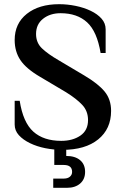

<svg xmlns="http://www.w3.org/2000/svg" viewBox="-20 -698 590 916"><path d="M277 17Q236 17 196 9Q156 1 123 -15Q90 -31 70 -53Q50 -75 50 -104V-217H74Q90 -114 139 -70Q188 -26 272 -26Q327 -26 363.5 -51Q400 -76 400 -125Q400 -168 372.5 -197.5Q345 -227 295 -258L172 -331Q105 -370 77.5 -411Q50 -452 50 -507Q50 -586 108 -632Q166 -678 262 -678Q301 -678 340.5 -670Q380 -662 412.5 -646.5Q445 -631 464.5 -609Q484 -587 484 -558V-445H460Q443 -548 395.5 -591.5Q348 -635 269 -635Q219 -635 185.5 -608.5Q152 -582 152 -536Q152 -494 180.5 -467Q209 -440 259 -411L382 -338Q448 -299 479 -261.5Q510 -224 510 -169Q510 -83 448.5 -33Q387 17 277 17ZM234 198V154H284Q303 154 313.5 145Q324 136 324 122Q324 89 284 89H239V-4H296V46Q338 46 362 66Q386 86 386 122Q386 157 362.5 177.5Q339 198 300 198Z"/></svg>

Font: El Messiri SemiBold
Style: Regular
Weight: 600
Designer: Mohamed Gaber
Foundry: Kief Type Foundry
Version: Version 2.020; ttfautohint (v1.8.3)